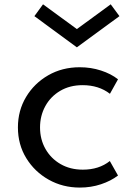

<svg xmlns="http://www.w3.org/2000/svg" viewBox="-20 -832 600 868"><path d="M341 16Q391.5 16 436.5 1Q481.5 -14 513.5 -38.5L476.5 -104Q427.5 -65 354.5 -65Q297.5 -65 253.8 -90.2Q210 -115.5 185.5 -158.8Q161 -202 161 -256Q161 -308.5 184.8 -352Q208.5 -395.5 252 -421.2Q295.5 -447 353.5 -447Q426.5 -447 477 -408L513.5 -473.5Q482 -498.5 436.5 -513.2Q391 -528 340.5 -528Q261 -528 197.8 -491.5Q134.5 -455 97.8 -393.5Q61 -332 61 -256Q61 -178.5 98.8 -117Q136.5 -55.5 200 -19.8Q263.5 16 341 16ZM327.5 -618 520 -759 480.5 -812.5 327.5 -700.5 174.5 -812.5 135.5 -759Z"/></svg>

Font: Spartan Medium
Style: Regular
Weight: 500
Designer: Matt Bailey, Mirko Velimirovic
Foundry: Matt Bailey
Version: Version 1.003; ttfautohint (v1.8.3)